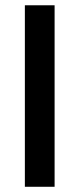

<svg xmlns="http://www.w3.org/2000/svg" viewBox="-20 -715 304 735"><path d="M189 0H75.2V-694.8H189Z"/></svg>

Font: PoppinsZ Medium
Style: Regular
Weight: 500
Designer: Ninad Kale (Devanagari), Jonny Pinhorn (Latin)
Foundry: Indian Type Foundry
Version: Version 3.002;FEAKit 1.0